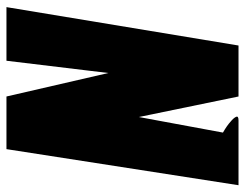

<svg xmlns="http://www.w3.org/2000/svg" viewBox="-100 -640 741 580"><g transform="rotate(90 270.0 -350.5)"><path d="M540 -701 431 0H272L201 -308L194 -249L164 0H2L118 -701H272L334 -400L381 -654Q360 -666 348 -677Q337 -686 333.5 -693.5Q330 -701 344 -701Z"/></g></svg>

Font: Relentless
Style: Condensed Bold Italic
Weight: 700
Width: 3
Italic angle: -7°
Designer: Sparks studio
Foundry: Sparks Studio
Version: Version 1.101